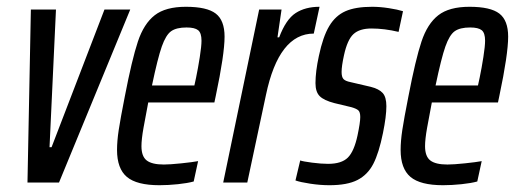

<svg xmlns="http://www.w3.org/2000/svg" viewBox="-20 -538 1519 566"><path d="M61 0 71 -510H145L126 -104H132L288 -510H364L154 0Z M325 -96Q325 -122 330 -155Q335 -188 348 -254Q369 -363 386.5 -415.5Q404 -468 436 -493Q468 -518 528 -518Q590 -518 616 -498Q642 -478 642 -430Q642 -378 616 -255L612 -236H417Q409 -195 403 -161Q397 -127 397 -107Q397 -77 412.5 -65Q428 -53 463 -53Q481 -53 514.5 -56.5Q548 -60 564 -63L551 -3Q533 2 504.5 5Q476 8 450 8Q383 8 354 -16.5Q325 -41 325 -96ZM553 -286 558 -309Q564 -338 569 -370Q574 -402 574 -418Q574 -441 564 -449Q554 -457 530 -457Q500 -457 484.5 -446Q469 -435 457 -401Q445 -367 428 -286Z M744 -510H810L798 -428H803Q823 -481 851.5 -499.5Q880 -518 922 -518L905 -439Q802 -439 764 -258L709 0H638Z M851 -6 865 -65Q873 -62 900 -58.5Q927 -55 947 -55Q987 -55 1005.5 -73.5Q1024 -92 1034 -139Q1042 -177 1042 -193Q1042 -208 1036 -213Q1030 -218 1016 -222L966 -234Q935 -242 922.5 -254.5Q910 -267 910 -293Q910 -327 920 -373Q932 -430 950.5 -461Q969 -492 998.5 -505Q1028 -518 1077 -518Q1100 -518 1126 -514Q1152 -510 1168 -505L1155 -444Q1113 -454 1075 -454Q1040 -454 1022 -437.5Q1004 -421 994 -375Q987 -343 987 -326Q987 -311 992.5 -305Q998 -299 1013 -296L1073 -282Q1097 -276 1108 -264Q1119 -252 1119 -225Q1119 -195 1109 -146Q1097 -87 1080.5 -55Q1064 -23 1034 -7.5Q1004 8 951 8Q924 8 894.5 3.5Q865 -1 851 -6Z M1161 -96Q1161 -122 1166 -155Q1171 -188 1184 -254Q1205 -363 1222.5 -415.5Q1240 -468 1272 -493Q1304 -518 1364 -518Q1426 -518 1452 -498Q1478 -478 1478 -430Q1478 -378 1452 -255L1448 -236H1253Q1245 -195 1239 -161Q1233 -127 1233 -107Q1233 -77 1248.5 -65Q1264 -53 1299 -53Q1317 -53 1350.5 -56.5Q1384 -60 1400 -63L1387 -3Q1369 2 1340.5 5Q1312 8 1286 8Q1219 8 1190 -16.5Q1161 -41 1161 -96ZM1389 -286 1394 -309Q1400 -338 1405 -370Q1410 -402 1410 -418Q1410 -441 1400 -449Q1390 -457 1366 -457Q1336 -457 1320.5 -446Q1305 -435 1293 -401Q1281 -367 1264 -286Z"/></svg>

Font: Saira Ultra Condensed Medium
Style: Italic
Weight: 500
Width: 1
Italic angle: -12°
Designer: Hector Gatti with collaboration of the Omnibus-Type team
Foundry: Omnibus-Type
Version: Version 1.001; ttfautohint (v1.8)